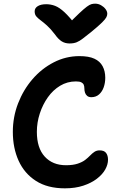

<svg xmlns="http://www.w3.org/2000/svg" viewBox="-20 -1017 654 1047"><path d="M334 10Q239 10 176 -30.5Q113 -71 81.5 -140.5Q50 -210 50 -298Q50 -379 78.5 -453Q107 -527 157 -585Q207 -643 273 -677Q339 -711 413 -711Q464 -711 494.5 -697Q525 -683 539.5 -656Q554 -629 554 -593Q554 -565 545.5 -541Q537 -517 520 -502Q503 -487 478 -487Q464 -487 455.5 -494Q447 -501 443.5 -512Q440 -523 440 -536Q440 -547 436.5 -555Q433 -563 423.5 -568Q414 -573 394 -573Q347 -573 308 -549.5Q269 -526 241 -486.5Q213 -447 197 -398Q181 -349 181 -298Q181 -210 224 -163Q267 -116 340 -116Q378 -116 403.5 -124.5Q429 -133 444.5 -145Q460 -157 471.5 -169Q483 -181 495 -189Q507 -197 523 -197Q548 -197 558.5 -183Q569 -169 569 -146Q569 -120 554 -93Q539 -66 508.5 -42.5Q478 -19 434 -4.5Q390 10 334 10ZM499 -997Q516 -997 531 -988.5Q546 -980 555.5 -967.5Q565 -955 565 -942Q565 -933 560 -923Q555 -913 537 -895Q519 -877 479 -844Q450 -821 432 -807Q414 -793 398 -786.5Q382 -780 359 -780Q335 -780 316.5 -791.5Q298 -803 279 -830Q256 -860 236.5 -877.5Q217 -895 202 -906Q187 -917 178 -927.5Q169 -938 169 -955Q169 -973 186 -983.5Q203 -994 232 -994Q257 -994 280.5 -985Q304 -976 331.5 -950.5Q359 -925 396 -877L345 -878Q387 -921 412.5 -945Q438 -969 453.5 -980.5Q469 -992 479 -994.5Q489 -997 499 -997Z"/></svg>

Font: Shantell Sans SemiBold
Style: Regular
Weight: 600
Designer: Stephen Nixon, Anya Danilova, Shantell Martin
Foundry: Arrow Type
Version: Version 1.011;[c5ecc13dd]